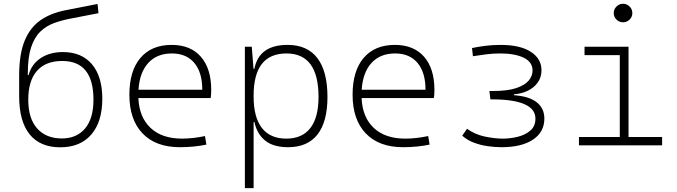

<svg xmlns="http://www.w3.org/2000/svg" viewBox="-20 -763 3556 1008"><path d="M296.4 10.3Q190.4 10.3 135.5 -57.9Q80.6 -126 80.6 -258.3V-366.7Q80.6 -479.5 109.6 -549.6Q138.7 -619.6 192.9 -657Q247.1 -694.3 322.8 -709L492.2 -742.2L497.1 -693.8L348.6 -665Q302.7 -656.2 262.5 -641.4Q222.2 -626.5 191.4 -596.7Q160.6 -566.9 143.3 -514.4Q126 -461.9 126 -377.4V-368.7H129.9Q146 -426.8 194.1 -458.3Q242.2 -489.7 310.1 -489.7Q408.7 -489.7 462.9 -425.5Q517.1 -361.3 517.1 -244.6Q517.1 -123.5 459.2 -56.6Q401.4 10.3 296.4 10.3ZM304.7 -36.1Q382.3 -36.1 426.5 -88.4Q470.7 -140.6 470.7 -239.7Q470.7 -442.9 306.6 -442.9Q219.7 -442.9 174.1 -390.9Q128.4 -338.9 128.4 -239.7Q128.4 -140.6 175.3 -88.4Q222.2 -36.1 304.7 -36.1Z M924.3 9.8Q797.9 9.8 728.5 -62.5Q659.2 -134.8 659.2 -265.6Q659.2 -390.6 717.3 -459Q775.4 -527.3 881.3 -527.3Q980 -527.3 1034.4 -465.3Q1088.9 -403.3 1088.9 -291Q1088.9 -263.7 1085.9 -248H706.5Q710.9 -147 770.8 -91.1Q830.6 -35.2 936 -35.2Q963.4 -35.2 995.6 -38.8Q1027.8 -42.5 1056.2 -48.8L1063.5 -3.9Q1035.6 2.4 998.8 6.1Q961.9 9.8 924.3 9.8ZM707 -292H1042Q1042 -382.8 1000.2 -432.6Q958.5 -482.4 882.3 -482.4Q804.2 -482.4 758.5 -432.6Q712.9 -382.8 707 -292Z M1265.6 224.6V-517.6H1301.8L1311 -401.4H1315.4Q1339.8 -527.3 1489.7 -527.3Q1593.3 -527.3 1646.2 -458Q1699.2 -388.7 1699.2 -253.9Q1699.2 -124 1647 -57.1Q1594.7 9.8 1492.7 9.8Q1414.1 9.8 1371.3 -25.6Q1328.6 -61 1315.9 -122.1H1311.5V224.6ZM1311.5 -255.9Q1311.5 -147 1355 -91.1Q1398.4 -35.2 1482.9 -35.2Q1566.4 -35.2 1609.4 -90.8Q1652.3 -146.5 1652.3 -253.9Q1652.3 -482.4 1483.9 -482.4Q1311.5 -482.4 1311.5 -261.2Z M2096.2 9.8Q1969.7 9.8 1900.4 -62.5Q1831.1 -134.8 1831.1 -265.6Q1831.1 -390.6 1889.2 -459Q1947.3 -527.3 2053.2 -527.3Q2151.9 -527.3 2206.3 -465.3Q2260.7 -403.3 2260.7 -291Q2260.7 -263.7 2257.8 -248H1878.4Q1882.8 -147 1942.6 -91.1Q2002.4 -35.2 2107.9 -35.2Q2135.3 -35.2 2167.5 -38.8Q2199.7 -42.5 2228 -48.8L2235.4 -3.9Q2207.5 2.4 2170.7 6.1Q2133.8 9.8 2096.2 9.8ZM1878.9 -292H2213.9Q2213.9 -382.8 2172.1 -432.6Q2130.4 -482.4 2054.2 -482.4Q1976.1 -482.4 1930.4 -432.6Q1884.8 -382.8 1878.9 -292Z M2612.8 9.8Q2578.1 9.8 2540.3 4.4Q2502.4 -1 2467.5 -14.2Q2432.6 -27.3 2406.7 -50.8L2432.1 -86.9Q2473.1 -57.1 2525.1 -46.1Q2577.1 -35.2 2619.1 -35.2Q2658.7 -35.2 2698.2 -44.9Q2737.8 -54.7 2764.4 -77.6Q2791 -100.6 2791 -140.1Q2791 -190.9 2733.4 -216.1Q2675.8 -241.2 2565.4 -241.2H2554.7L2549.3 -285.2H2566.9Q2644.5 -285.2 2690.2 -300.5Q2735.8 -315.9 2755.9 -340.3Q2775.9 -364.7 2775.9 -392.6Q2775.9 -437.5 2729.5 -460Q2683.1 -482.4 2606 -482.4Q2568.8 -482.4 2532.5 -477.8Q2496.1 -473.1 2462.9 -467.8L2458 -510.7Q2483.9 -516.6 2524.4 -522Q2564.9 -527.3 2607.4 -527.3Q2710.9 -527.3 2766.8 -491Q2822.8 -454.6 2822.8 -394.5Q2822.8 -356.4 2802.5 -328.9Q2782.2 -301.3 2749.5 -285.9Q2716.8 -270.5 2678.7 -268.1V-263.2Q2758.8 -257.3 2798.3 -225.6Q2837.9 -193.8 2837.9 -140.6Q2837.9 -69.8 2778.3 -30Q2718.8 9.8 2612.8 9.8Z M3019.5 0V-43.9H3233.9V-473.6H3048.8V-517.6H3279.8V-43.9H3456.1V0ZM3251 -646Q3231 -646 3216.6 -660.2Q3202.1 -674.3 3202.1 -694.3Q3202.1 -714.4 3216.6 -728.8Q3231 -743.2 3251 -743.2Q3271 -743.2 3285.4 -728.8Q3299.8 -714.4 3299.8 -694.3Q3299.8 -674.3 3285.4 -660.2Q3271 -646 3251 -646Z"/></svg>

Font: Cascadia Code ExtraLight
Style: Regular
Weight: 200
Monospace: yes
Designer: Aaron Bell
Foundry: Saja Typeworks
Version: Version 2407.024; ttfautohint (v1.8.4)